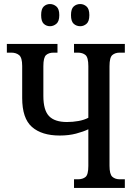

<svg xmlns="http://www.w3.org/2000/svg" viewBox="-20 -932 664 952"><path d="M378 -802Q359 -802 345.5 -814Q332 -826 332 -857Q332 -888 345.5 -900Q359 -912 378 -912Q395 -912 409 -900Q423 -888 423 -857Q423 -826 409 -814Q395 -802 378 -802ZM228 -802Q210 -802 197 -814Q184 -826 184 -857Q184 -888 197 -900Q210 -912 228 -912Q245 -912 259.5 -900Q274 -888 274 -857Q274 -826 259.5 -814Q245 -802 228 -802ZM347 0V-43H366Q390 -43 404 -54.5Q418 -66 418 -109V-291Q393 -279 357 -269.5Q321 -260 276 -260Q187 -260 138.5 -302.5Q90 -345 90 -446V-605Q90 -646 75 -658.5Q60 -671 36 -671H14V-714H265V-671H246Q222 -671 208.5 -659Q195 -647 195 -604V-456Q195 -386 223 -356.5Q251 -327 312 -327Q341 -327 369 -332Q397 -337 418 -348V-604Q418 -647 404 -659Q390 -671 365 -671H347V-714H599V-671H574Q551 -671 537 -659Q523 -647 523 -604V-110Q523 -68 537 -55.5Q551 -43 574 -43H599V0Z"/></svg>

Font: Noto Serif ExtraCondensed Medium
Style: Regular
Weight: 500
Width: 2
Designer: Monotype Design Team
Foundry: Monotype Imaging Inc.
Version: Version 2.015